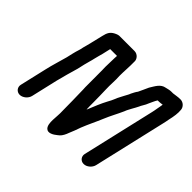

<svg xmlns="http://www.w3.org/2000/svg" viewBox="-154 -852 1138 1138"><g transform="rotate(45 415.0 -283.0)"><path d="M147 -15 186 -183C197 -229 211 -275 224 -321L234 -365C240 -392 247 -409 252 -434C256 -453 262 -470 266 -487L278 -539H335V-538C335 -533 334 -527 334 -520C334 -494 332 -470 332 -443C334 -409 332 -364 333 -329C334 -303 332 -281 334 -257C335 -226 335 -198 336 -168L337 -78C340 -33 323 32 348 58C367 78 399 58 417 43L428 34C440 24 451 1 456 -14C467 -39 474 -59 484 -87C503 -135 521 -169 541 -217C560 -263 579 -295 598 -338C604 -355 611 -365 619 -381C625 -393 634 -406 640 -420C645 -433 654 -444 660 -457L667 -473C674 -487 683 -510 692 -523C699 -523 707 -523 715 -524L731 -526C728 -513 728 -502 724 -486C722 -474 720 -462 717 -450L611 7C605 32 623 54 648 54C673 54 699 32 705 7L811 -450C814 -463 817 -476 819 -489C827 -523 832 -555 829 -581C828 -601 809 -623 783 -623C761 -623 747 -619 727 -617H713C700 -617 686 -613 673 -610C636 -604 621 -570 602 -540C593 -519 582 -497 573 -477C564 -466 558 -452 551 -439C546 -424 538 -414 532 -401C525 -386 514 -369 508 -352C502 -337 494 -321 486 -307C469 -276 449 -227 434 -190C433 -189 432 -188 432 -187C432 -208 430 -226 431 -248C431 -283 430 -316 429 -352C427 -388 432 -432 429 -467C429 -507 433 -546 432 -585C435 -609 414 -633 388 -633H267C256 -634 244 -630 229 -622C206 -609 197 -593 190 -562L172 -487C168 -469 163 -453 158 -433C154 -408 146 -392 140 -365L130 -322C118 -277 102 -228 92 -183L53 -15C47 10 65 32 90 32C115 32 141 10 147 -15Z"/></g></svg>

Font: Electronic
Style: ExBlkIt
Weight: 900
Version: Version 1.011